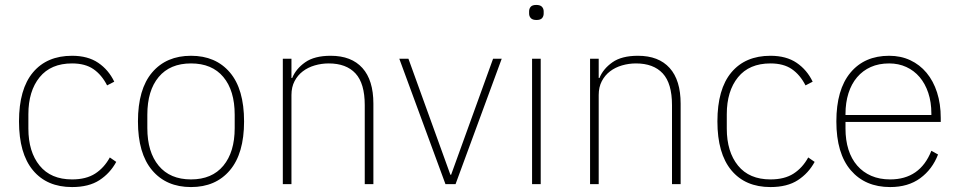

<svg xmlns="http://www.w3.org/2000/svg" viewBox="-20 -746 3889 778"><path d="M272 12Q170 12 113.5 -56Q57 -124 57 -254Q57 -385 113.5 -452.5Q170 -520 272 -520Q336 -520 378 -491.5Q420 -463 443 -415L414 -400Q392 -443 358.5 -466Q325 -489 272 -489Q186 -489 140.5 -433Q95 -377 95 -283V-225Q95 -131 140.5 -75Q186 -19 272 -19Q329 -19 365.5 -42.5Q402 -66 425 -108L451 -90Q426 -44 383 -16Q340 12 272 12Z M754 12Q654 12 596.5 -56Q539 -124 539 -254Q539 -385 596.5 -452.5Q654 -520 754 -520Q854 -520 911.5 -452.5Q969 -385 969 -254Q969 -124 911.5 -56Q854 12 754 12ZM754 -19Q839 -19 885 -74.5Q931 -130 931 -227V-281Q931 -379 885 -434Q839 -489 754 -489Q669 -489 623 -434Q577 -379 577 -281V-227Q577 -130 623 -74.5Q669 -19 754 -19Z M1126 0V-508H1161V-430H1164Q1179 -467 1216.5 -493.5Q1254 -520 1320 -520Q1404 -520 1448.5 -470.5Q1493 -421 1493 -326V0H1458V-320Q1458 -408 1420.5 -448.5Q1383 -489 1312 -489Q1283 -489 1255.5 -481Q1228 -473 1207 -457Q1186 -441 1173.5 -417Q1161 -393 1161 -361V0Z M1598 -508H1635L1805 -38H1808L1978 -508H2013L1826 0H1785Z M2154 -665Q2138 -665 2131 -672.5Q2124 -680 2124 -691V-700Q2124 -711 2130.5 -718.5Q2137 -726 2153 -726Q2169 -726 2176 -718.5Q2183 -711 2183 -700V-691Q2183 -680 2176.5 -672.5Q2170 -665 2154 -665ZM2136 -508H2171V0H2136Z M2371 0V-508H2406V-430H2409Q2424 -467 2461.5 -493.5Q2499 -520 2565 -520Q2649 -520 2693.5 -470.5Q2738 -421 2738 -326V0H2703V-320Q2703 -408 2665.5 -448.5Q2628 -489 2557 -489Q2528 -489 2500.5 -481Q2473 -473 2452 -457Q2431 -441 2418.5 -417Q2406 -393 2406 -361V0Z M3102 12Q3000 12 2943.5 -56Q2887 -124 2887 -254Q2887 -385 2943.5 -452.5Q3000 -520 3102 -520Q3166 -520 3208 -491.5Q3250 -463 3273 -415L3244 -400Q3222 -443 3188.5 -466Q3155 -489 3102 -489Q3016 -489 2970.5 -433Q2925 -377 2925 -283V-225Q2925 -131 2970.5 -75Q3016 -19 3102 -19Q3159 -19 3195.5 -42.5Q3232 -66 3255 -108L3281 -90Q3256 -44 3213 -16Q3170 12 3102 12Z M3587 12Q3486 12 3427.5 -56Q3369 -124 3369 -254Q3369 -383 3426 -451.5Q3483 -520 3583 -520Q3630 -520 3668.5 -502Q3707 -484 3734.5 -451Q3762 -418 3777 -371.5Q3792 -325 3792 -268V-252H3406V-225Q3406 -178 3418 -140Q3430 -102 3453.5 -75Q3477 -48 3510.5 -33.5Q3544 -19 3587 -19Q3708 -19 3754 -135L3781 -120Q3758 -60 3709 -24Q3660 12 3587 12ZM3583 -489Q3541 -489 3508.5 -474.5Q3476 -460 3453 -433Q3430 -406 3418 -368Q3406 -330 3406 -284V-280H3754V-286Q3754 -332 3741.5 -369.5Q3729 -407 3706.5 -433.5Q3684 -460 3652.5 -474.5Q3621 -489 3583 -489Z"/></svg>

Font: IBM Plex Sans Arabic ExtraLight
Style: Regular
Weight: 200
Designer: Mike Abbink, Paul van der Laan, Pieter van Rosmalen, Wael Morcos, Khajak Apelian
Foundry: Bold Monday
Version: Version 1.1